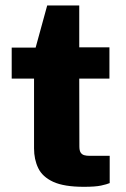

<svg xmlns="http://www.w3.org/2000/svg" viewBox="-20 -696 472 722"><path d="M391.5 -400.5H278L278.5 -145.5Q278.5 -130 283.2 -122.5Q288 -115 296.5 -112.5Q305 -110 317.5 -110H392.5V-7.5Q382 -3 360 1.8Q338 6.5 295.5 6.5Q221 6.5 180.2 -12.2Q139.5 -31 123.8 -63.8Q108 -96.5 108 -138V-400.5H24V-517H114L157.5 -675.5H278V-518H391.5Z"/></svg>

Font: Public Sans Thin ExtraBold
Style: Regular
Weight: 800
Version: Version 1.007